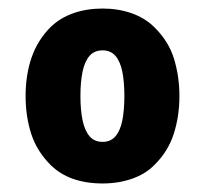

<svg xmlns="http://www.w3.org/2000/svg" viewBox="-20 -586 481 450"><path d="M400.5 -361Q400.5 -313.5 387.2 -272.2Q374 -231 342 -199.5Q321 -178 289.2 -167Q257.5 -156 220.5 -156Q182 -156 151.2 -166.8Q120.5 -177.5 98 -200Q66.5 -231.5 53.2 -272.2Q40 -313 40 -361Q40 -410 53.8 -450.5Q67.5 -491 98 -522Q120.5 -544 151.8 -555Q183 -566 220.5 -566Q257.5 -566 289 -554.8Q320.5 -543.5 342 -522Q375.5 -489 388 -447.8Q400.5 -406.5 400.5 -361ZM168.5 -361Q168.5 -328.5 173.5 -304.2Q178.5 -280 189.8 -266.8Q201 -253.5 220.5 -253.5Q239.5 -253.5 250.8 -266.8Q262 -280 266.8 -304.2Q271.5 -328.5 271.5 -361Q271.5 -393.5 266.8 -417.5Q262 -441.5 250.8 -454.8Q239.5 -468 220.5 -468Q201 -468 189.8 -455Q178.5 -442 173.5 -418Q168.5 -394 168.5 -361Z"/></svg>

Font: Signika SC
Style: Regular
Weight: 300
Designer: Anna Giedryś
Foundry: Anna Giedryś
Version: Version 2.000